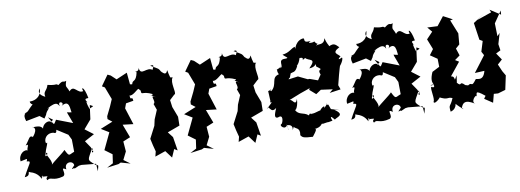

<svg xmlns="http://www.w3.org/2000/svg" viewBox="-53 -860 3255 1201"><g transform="rotate(-10 1574.5 -259.5)"><path d="M475 -128 446 -171 509 -205 456 -245 503 -300 515 -389C549 -374 528 -378 509 -366C497 -402 489 -432 515 -394C485 -431 490 -433 514 -434C499 -514 477 -510 490 -482C452 -470 439 -535 405 -495C393 -533 381 -519 396 -564C371 -553 382 -577 343 -546C325 -561 337 -544 276 -559C265 -520 242 -525 250 -488C215 -505 207 -524 225 -546C222 -479 163 -474 149 -476C147 -449 198 -445 175 -465C117 -415 137 -418 103 -407C124 -407 87 -412 106 -359L193 -376L221 -355L235 -376C242 -404 279 -424 247 -411C323 -458 321 -418 329 -415C316 -456 373 -433 337 -411C397 -453 389 -381 395 -364C352 -368 370 -379 368 -363L393 -296L291 -335C268 -301 280 -300 244 -359C292 -325 265 -347 260 -322C252 -350 182 -320 205 -263C213 -336 136 -306 136 -317C181 -301 114 -236 129 -255C108 -270 105 -243 76 -209C112 -223 66 -179 90 -173C64 -194 21 -159 28 -117C67 -123 76 -135 65 -110C101 -108 79 -99 36 -15C81 -17 55 -53 74 -40C126 -26 136 11 140 14C145 -36 154 30 146 1C208 4 154 5 173 28C196 8 204 41 273 22C302 9 256 -47 301 -18C291 -66 352 -69 354 -35C314 5 352 -26 353 -14L382 -27L399 -29L490 -20L493 28C509 -27 498 -2 485 -15C436 -58 443 -47 483 -122C495 -70 464 -106 485 -104ZM196 -159C220 -218 211 -201 204 -201C195 -223 214 -264 260 -258C274 -251 280 -253 282 -273L351 -229L367 -196L368 -118C331 -105 335 -90 310 -140C296 -123 234 -81 213 -59C234 -73 193 -125 192 -139C211 -152 194 -110 186 -124Z M844 -423C845 -388 849 -420 915 -388C902 -370 876 -403 935 -363C883 -397 933 -338 909 -326L923 -287L899 -230L886 -172L897 -204L851 -115C857 -87 863 -59 871 -32L863 0L930 -23L965 24L987 -26L1007 -14L993 -101L966 -136L1045 -165L1046 -221L1021 -287L1015 -332L1044 -359C1044 -365 1029 -347 1051 -364C1061 -375 1035 -441 1054 -467C1073 -465 1009 -485 1050 -451C1030 -492 1034 -512 1029 -520C1014 -469 977 -545 996 -507C976 -544 983 -534 930 -565C972 -576 928 -530 943 -535C907 -567 861 -506 856 -566C855 -533 814 -552 839 -540C825 -475 805 -502 799 -471C765 -470 763 -514 788 -443L778 -548L708 -518L676 -548L657 -557L610 -491L627 -481L657 -402L638 -358L610 -301L609 -283L636 -262L557 -230L606 -200L556 -95L602 -61L594 -5L554 16L628 6L643 -1L703 16L662 -14L687 -64L682 -128L728 -147L696 -232L763 -224L729 -330L740 -360L788 -368C785 -408 772 -361 770 -405C787 -395 825 -436 832 -436Z M1373 -423C1374 -388 1378 -420 1444 -388C1431 -370 1405 -403 1464 -363C1412 -397 1462 -338 1438 -326L1452 -287L1428 -230L1415 -172L1426 -204L1380 -115C1386 -87 1392 -59 1400 -32L1392 0L1459 -23L1494 24L1516 -26L1536 -14L1522 -101L1495 -136L1574 -165L1575 -221L1550 -287L1544 -332L1573 -359C1573 -365 1558 -347 1580 -364C1590 -375 1564 -441 1583 -467C1602 -465 1538 -485 1579 -451C1559 -492 1563 -512 1558 -520C1543 -469 1506 -545 1525 -507C1505 -544 1512 -534 1459 -565C1501 -576 1457 -530 1472 -535C1436 -567 1390 -506 1385 -566C1384 -533 1343 -552 1368 -540C1354 -475 1334 -502 1328 -471C1294 -470 1292 -514 1317 -443L1307 -548L1237 -518L1205 -548L1186 -557L1139 -491L1156 -481L1186 -402L1167 -358L1139 -301L1138 -283L1165 -262L1086 -230L1135 -200L1085 -95L1131 -61L1123 -5L1083 16L1157 6L1172 -1L1232 16L1191 -14L1216 -64L1211 -128L1257 -147L1225 -232L1292 -224L1258 -330L1269 -360L1317 -368C1314 -408 1301 -361 1299 -405C1316 -395 1354 -436 1361 -436Z M2054 -85 1996 -102 1985 -132C1955 -132 2003 -161 1956 -115C1971 -151 1899 -87 1942 -102C1928 -114 1903 -92 1868 -94C1872 -70 1868 -117 1854 -87C1821 -116 1787 -95 1769 -147C1768 -120 1794 -138 1798 -202C1780 -151 1770 -213 1747 -201L1825 -232L1888 -254L1883 -244L1922 -210L1955 -232L2029 -222L2006 -203L2077 -213L2067 -241C2073 -267 2092 -340 2103 -372C2070 -321 2131 -389 2120 -408C2071 -383 2123 -430 2113 -414C2103 -435 2056 -443 2115 -474C2090 -498 2084 -512 2031 -478C2076 -488 2045 -487 2033 -546C2023 -501 1989 -520 1973 -508C1998 -536 1991 -496 1963 -542C1985 -530 1903 -527 1946 -544C1882 -536 1924 -573 1895 -567C1840 -555 1841 -485 1841 -525C1818 -521 1802 -494 1757 -490C1774 -470 1799 -463 1770 -462C1715 -465 1756 -416 1729 -409C1741 -445 1743 -407 1695 -403C1728 -409 1693 -415 1713 -373C1659 -361 1693 -313 1648 -277C1628 -292 1674 -292 1629 -281L1632 -217C1616 -193 1672 -236 1601 -171C1619 -204 1619 -133 1660 -169C1652 -146 1629 -105 1661 -108C1700 -126 1685 -72 1676 -64C1653 -58 1698 -16 1707 -56C1706 -23 1727 5 1703 -50C1772 -54 1716 24 1748 -34C1752 -18 1789 -26 1779 26C1790 41 1795 46 1855 49C1883 13 1892 -1 1866 4C1928 0 1918 -30 1930 -20C1994 -31 1936 -18 1993 -29C1979 -63 1990 -58 2009 -33C2023 -47 2080 -51 2016 -94ZM1970 -326 1948 -293 1898 -311H1886L1828 -339L1768 -331C1775 -347 1773 -323 1787 -366C1806 -374 1816 -364 1836 -406C1822 -404 1845 -403 1858 -451C1901 -452 1854 -421 1893 -445C1911 -421 1967 -436 1907 -376C1973 -380 1944 -431 1952 -380C2006 -342 1949 -374 1970 -327Z M2549 -128 2520 -171 2583 -205 2530 -245 2577 -300 2589 -389C2623 -374 2602 -378 2583 -366C2571 -402 2563 -432 2589 -394C2559 -431 2564 -433 2588 -434C2573 -514 2551 -510 2564 -482C2526 -470 2513 -535 2479 -495C2467 -533 2455 -519 2470 -564C2445 -553 2456 -577 2417 -546C2399 -561 2411 -544 2350 -559C2339 -520 2316 -525 2324 -488C2289 -505 2281 -524 2299 -546C2296 -479 2237 -474 2223 -476C2221 -449 2272 -445 2249 -465C2191 -415 2211 -418 2177 -407C2198 -407 2161 -412 2180 -359L2267 -376L2295 -355L2309 -376C2316 -404 2353 -424 2321 -411C2397 -458 2395 -418 2403 -415C2390 -456 2447 -433 2411 -411C2471 -453 2463 -381 2469 -364C2426 -368 2444 -379 2442 -363L2467 -296L2365 -335C2342 -301 2354 -300 2318 -359C2366 -325 2339 -347 2334 -322C2326 -350 2256 -320 2279 -263C2287 -336 2210 -306 2210 -317C2255 -301 2188 -236 2203 -255C2182 -270 2179 -243 2150 -209C2186 -223 2140 -179 2164 -173C2138 -194 2095 -159 2102 -117C2141 -123 2150 -135 2139 -110C2175 -108 2153 -99 2110 -15C2155 -17 2129 -53 2148 -40C2200 -26 2210 11 2214 14C2219 -36 2228 30 2220 1C2282 4 2228 5 2247 28C2270 8 2278 41 2347 22C2376 9 2330 -47 2375 -18C2365 -66 2426 -69 2428 -35C2388 5 2426 -26 2427 -14L2456 -27L2473 -29L2564 -20L2567 28C2583 -27 2572 -2 2559 -15C2510 -58 2517 -47 2557 -122C2569 -70 2538 -106 2559 -104ZM2270 -159C2294 -218 2285 -201 2278 -201C2269 -223 2288 -264 2334 -258C2348 -251 2354 -253 2356 -273L2425 -229L2441 -196L2442 -118C2405 -105 2409 -90 2384 -140C2370 -123 2308 -81 2287 -59C2308 -73 2267 -125 2266 -139C2285 -152 2268 -110 2260 -124Z M2850 -104C2812 -143 2832 -90 2798 -130C2798 -130 2797 -94 2807 -174C2777 -121 2806 -170 2771 -173L2837 -255L2814 -269L2847 -293L2832 -339L2857 -361L2863 -430L2827 -519L2845 -522C2826 -532 2808 -543 2787 -553L2743 -497L2678 -500L2704 -469L2664 -427L2690 -361L2664 -326L2708 -296L2709 -245L2662 -221C2623 -135 2685 -143 2635 -138C2660 -157 2668 -111 2638 -130C2629 -116 2649 -50 2636 -35C2639 -9 2705 -75 2672 -59C2731 -28 2722 -52 2757 -38C2734 18 2725 -6 2731 44C2780 32 2771 -25 2764 -5C2805 42 2827 48 2803 38C2821 -37 2886 24 2900 25C2852 12 2914 -46 2906 -19C2915 -36 2896 -71 2963 -16L2951 1L3002 35L3016 -19L3043 -17L3091 -31L3110 -120L3093 -149L3073 -195L3103 -222L3074 -265L3104 -280L3098 -320L3118 -388L3101 -370L3099 -452L3149 -525L3147 -499L3081 -542L3088 -524L2995 -492L3043 -524L2970 -477L2986 -368L3005 -357L2985 -292L2998 -268L2922 -168L2983 -171C2965 -100 2923 -139 2919 -127C2883 -78 2897 -120 2867 -99Z"/></g></svg>

Font: Asimov Aggro
Style: CondIt
Weight: 500
Designer: Google
Version: Version 2.000980; 2014